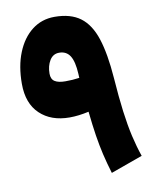

<svg xmlns="http://www.w3.org/2000/svg" viewBox="-83 -796 702 869"><g transform="rotate(-10 267.5 -361.5)"><path d="M304.7 -282.7Q257.3 -272 216.3 -272Q131.3 -272 80.3 -320.6Q29.3 -369.1 29.3 -459Q29.3 -540.5 54.2 -602.1Q79.1 -663.6 123.5 -698Q168 -732.4 227.1 -732.4Q300.8 -732.4 345.5 -699.2Q390.1 -666 413.1 -595.5Q436 -524.9 444.3 -412.6Q450.7 -323.7 459.2 -257.8Q467.8 -191.9 479.5 -140.6Q491.2 -89.4 506.8 -44.4L360.4 8.3Q345.7 -40.5 335.9 -82.5Q326.2 -124.5 318.8 -171.6Q311.5 -218.8 304.7 -282.7ZM290 -440.9 289.1 -459.5Q286.1 -516.6 269.5 -542.7Q252.9 -568.8 219.7 -568.8Q191.4 -568.8 176 -543.5Q160.6 -518.1 160.6 -482.9Q160.6 -457.5 177 -447Q193.4 -436.5 225.6 -436.5Q242.2 -436.5 257.8 -437.5Q273.4 -438.5 290 -440.9Z"/></g></svg>

Font: Estedad-FD ExtraBold
Style: Regular
Weight: 800
Designer: Amin Abedi
Version: Version 7.3